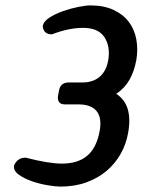

<svg xmlns="http://www.w3.org/2000/svg" viewBox="-20 -567 566 710"><path d="M410 -220Q442 -199 452.5 -163Q463 -127 454 -77Q447 -35 426.5 1.5Q406 38 374 65Q342 92 299 107.5Q256 123 203 123Q186 123 156 118Q126 113 97.5 103Q69 93 49 78.5Q29 64 32 45Q44 16 75 16Q160 38 209 38Q269 38 303.5 8Q338 -22 349 -85Q357 -133 336.5 -157Q316 -181 270 -181H220Q203 -181 197.5 -191Q192 -201 195 -215L198 -231Q203 -262 234 -262H284Q324 -262 348.5 -283Q373 -304 380 -343Q389 -394 366.5 -429Q344 -464 287 -464Q263 -464 234.5 -458.5Q206 -453 172 -440Q141 -440 138 -470Q141 -488 163 -502Q185 -516 213.5 -526Q242 -536 270 -541.5Q298 -547 314 -547Q364 -547 399.5 -530.5Q435 -514 456 -486.5Q477 -459 484 -422Q491 -385 484 -344Q476 -302 458.5 -271.5Q441 -241 410 -220Z"/></svg>

Font: Jura
Style: Bold Italic
Weight: 700
Designer: Ed Merritt
Foundry: Ten by Twenty
Version: Version 1.007